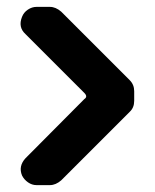

<svg xmlns="http://www.w3.org/2000/svg" viewBox="-20 -538 451 558"><path d="M370 -245Q370 -225 357 -213L158 -14Q142 0 125 0H86Q73 0 61.5 -8Q50 -16 44 -28Q33 -55 54 -78L225 -250Q236 -257 225 -268L54 -439Q32 -459 44 -489Q49 -502 61 -510Q73 -518 86 -518H125Q142 -518 158 -504L357 -305Q370 -292 370 -273Z"/></svg>

Font: Monomaniac One
Style: Regular
Weight: 400
Version: Version 1.000; ttfautohint (v1.8.3)